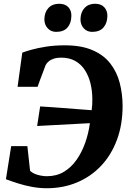

<svg xmlns="http://www.w3.org/2000/svg" viewBox="-20 -993 698 1021"><path d="M228.5 8Q190 8 150.5 0.8Q111 -6.5 75.8 -17.8Q40.5 -29 11.5 -40L39.5 -216H125.5L140 -84.5Q156.5 -69.5 181.5 -62.8Q206.5 -56 230 -56Q281 -56 320 -79.5Q359 -103 387.2 -143.2Q415.5 -183.5 433.2 -234Q451 -284.5 458 -338L177.5 -323L193.5 -427Q213.5 -426 244.8 -423.8Q276 -421.5 313.2 -418.8Q350.5 -416 390.5 -412.8Q430.5 -409.5 467.5 -407Q469.5 -422.5 470.5 -438.2Q471.5 -454 471 -469Q470.5 -512 460.8 -551Q451 -590 431 -620.8Q411 -651.5 379.8 -669Q348.5 -686.5 305 -686.5Q283 -686.5 266.2 -681Q249.5 -675.5 238.8 -666.5Q228 -657.5 222.5 -646.5Q217 -632.5 211.8 -618Q206.5 -603.5 201 -589.2Q195.5 -575 190.2 -560.5Q185 -546 180 -531.5H73.5L98.5 -713Q115 -719.5 148 -728.8Q181 -738 226 -745Q271 -752 324.5 -752Q412.5 -752 472 -726.2Q531.5 -700.5 566.5 -655.5Q601.5 -610.5 616.5 -552.8Q631.5 -495 632 -430.5Q632 -330.5 602 -249.8Q572 -169 517.8 -111.5Q463.5 -54 389.8 -23Q316 8 228.5 8ZM278.5 -823.5Q251 -823.5 233.2 -843Q215.5 -862.5 216 -891.5Q217 -929 238 -951Q259 -973 294 -973Q327 -973 343.8 -954.5Q360.5 -936 359.5 -908Q359 -870 339 -846.8Q319 -823.5 278.5 -823.5ZM470 -823.5Q442.5 -823.5 425 -843Q407.5 -862.5 408 -891.5Q409 -929 430 -951Q451 -973 485.5 -973Q517.5 -973 534.5 -954.5Q551.5 -936 551 -908Q550.5 -870 530.2 -846.8Q510 -823.5 470 -823.5Z"/></svg>

Font: Merriweather ExtraBold
Style: Italic
Weight: 800
Italic angle: -7.8°
Version: Version 2.101